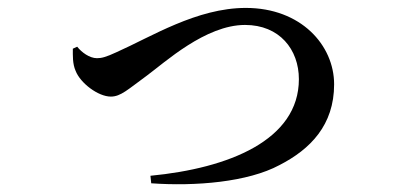

<svg xmlns="http://www.w3.org/2000/svg" viewBox="-20 -478 1040 485"><path d="M175 -360 164 -355C164 -338 163 -317 171 -299C183 -268 228 -234 260 -234C285 -234 303 -252 351 -287C396 -320 499 -415 599 -415C686 -415 735 -353 735 -278C735 -124 558 -53 360 -34L362 -15C474 -7 606 -18 686 -61C764 -101 824 -162 824 -265C824 -364 740 -458 601 -458C477 -458 362 -385 274 -346C248 -334 237 -331 225 -331C206 -331 186 -346 175 -360Z"/></svg>

Font: Noto Serif HK SemiBold
Style: Regular
Weight: 600
Designer: Ryoko NISHIZUKA 西塚涼子 (kana & ideographs); Frank Grießhammer (Latin, Greek & Cyrillic); Wenlong ZHANG 张文龙 (bopomofo); San
Foundry: Adobe
Version: Version 2.001;hotconv 1.1.0;makeotfexe 2.6.0